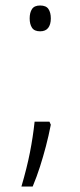

<svg xmlns="http://www.w3.org/2000/svg" viewBox="-20 -559 293 699"><path d="M160 -116 165 -105Q157 -64 147 -26Q137 12 125.5 48Q114 84 99 120H58Q78 52 89 -4Q100 -60 106 -116ZM126 -445Q105 -445 96.5 -458Q88 -471 88 -492Q88 -513 96.5 -526Q105 -539 126 -539Q148 -539 156.5 -526Q165 -513 165 -492Q165 -470 155.5 -457.5Q146 -445 126 -445Z"/></svg>

Font: Noto Sans Bengali Condensed Light
Style: Regular
Weight: 300
Width: 3
Designer: Jelle Bosma - Monotype Design Team
Foundry: Monotype Imaging Inc.
Version: Version 2.003